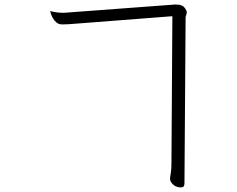

<svg xmlns="http://www.w3.org/2000/svg" viewBox="-20 -748 1040 841"><path d="M725 30Q725 27 728 10.5Q731 -6 731 -34L735 -677L282 -642Q267 -641 253 -641Q239 -641 229 -648Q208 -665 200 -698Q200 -698 200 -698.5Q200 -699 200.5 -699Q201 -699 202 -699Q229 -692 256 -692H261L744 -728H753Q778 -728 788 -715Q798 -702 798 -694.5Q798 -687 795.5 -681.5Q793 -676 793 -673L788 55Q788 73 773 73Q752 73 738.5 60.5Q725 48 725 36Z"/></svg>

Font: Moon Stars Kai T HW Light
Style: Regular
Weight: 300
Designer: GuiWonder
Version: Version 1.101